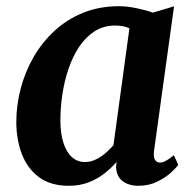

<svg xmlns="http://www.w3.org/2000/svg" viewBox="-20 -588 620 618"><path d="M475.9 -103.1Q473.2 -81.8 479.1 -73.2Q485 -64.6 494.9 -64.6Q502.8 -64.6 513.2 -69.9Q523.5 -75.2 539.7 -88.4L553.7 -57.5Q548.7 -49.7 531.3 -33.4Q513.9 -17.1 486.8 -3.6Q459.7 10 425.1 10Q394.9 10 375 -4.8Q355.1 -19.6 353.5 -50.7L355.3 -66.7Q339 -47.8 316.7 -30.2Q294.4 -12.5 265.8 -1.3Q237.2 10 201.1 10Q142.8 10 105.4 -17.8Q68 -45.6 50.3 -92.4Q32.5 -139.1 32.5 -195.4Q32.5 -249.6 46.7 -303.2Q60.8 -356.9 88.2 -404.5Q115.7 -452.2 155.8 -489.1Q195.9 -525.9 247.9 -547Q300 -568 363 -568Q389.5 -568 420.2 -561.5Q450.8 -555.1 472.2 -547.3L540.2 -567.7ZM396.6 -497Q386.1 -501.7 374.4 -503.8Q362.7 -505.8 350.6 -505.8Q313.6 -505.8 284.9 -487.6Q256.3 -469.3 235.3 -438.2Q214.4 -407 200.9 -367.4Q187.3 -327.8 180.9 -285Q174.4 -242.2 174.4 -201.1Q174.4 -158.3 184.2 -128.1Q194 -97.9 211.6 -82.2Q229.3 -66.5 252.9 -66.5Q267.7 -66.5 280.8 -71.4Q293.9 -76.2 305.4 -84.2Q317 -92.1 326.9 -101.7Q336.9 -111.2 345.2 -120.7Z"/></svg>

Font: Merriweather Light
Style: Italic
Weight: 300
Italic angle: -7.8°
Designer: Eben Sorkin
Foundry: Eben Sorkin
Version: Version 2.101